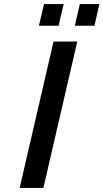

<svg xmlns="http://www.w3.org/2000/svg" viewBox="-20 -927 510 947"><path d="M446 -800 470 -907H374L349 -800ZM269 -800 294 -907H197L172 -800ZM194 0 361 -722H244L77 0Z"/></svg>

Font: Perun Medium Italic
Style: Regular
Weight: 500
Italic angle: -12°
Foundry: Copyright (c) Stefan Peev, Context Ltd, 2016
Version: Version 1.026